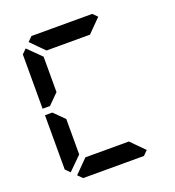

<svg xmlns="http://www.w3.org/2000/svg" viewBox="-172 -1135 1160 1270"><g transform="rotate(-20 408.0 -500.0)"><path d="M154 -526 151 -523H99V-905L130 -936L223 -844V-698V-608V-595ZM223 -302V-156L130 -64L99 -95V-477H151L161 -467L223 -405V-392ZM163 -969 194 -1000H346H470H622L653 -969L561 -876H554H501H470H346H315H262H255ZM653 -31 622 0H470H346H194L163 -31L255 -124H561Z"/></g></svg>

Font: DSEG14 Classic Mini
Style: Bold
Weight: 700
Designer: Keshikan(Twitter:@keshinomi_88pro)
Version: Version 0.46